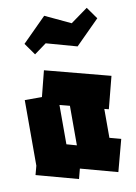

<svg xmlns="http://www.w3.org/2000/svg" viewBox="-86 -811 618 870"><g transform="rotate(-10 223.5 -376.0)"><path d="M206 3 15 -49 26 -90V-392H105L135 -510L432 -432L394 -285L374 -290V-157L426 -143L387 3L218 -43ZM177 -162 223 -149V-150V-331L177 -343ZM108 -588 69 -643 179 -753 296 -698 375 -755 414 -700 304 -590 164 -629Z"/></g></svg>

Font: Blaka
Style: Regular
Weight: 400
Designer: Mohamed Gaber
Foundry: Kief Type Foundry
Version: Version 1.003; ttfautohint (v1.8.4.7-5d5b)